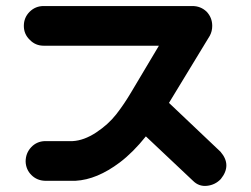

<svg xmlns="http://www.w3.org/2000/svg" viewBox="-20 -598 827 633"><path d="M58.6 -512.7Q58.6 -540 77.6 -559.1Q96.7 -578.1 124 -578.1H614.3Q641.6 -578.1 661.1 -559.6Q679.7 -540 679.7 -512.7Q679.7 -495.1 671.9 -480.5L537.1 -258.8L707 -97.7Q745.1 -53.7 708 -7.8Q689.5 11.7 662.6 14.6Q635.7 17.6 616.2 -2L460.9 -148.4Q418.9 -95.7 375 -62.5Q299.8 -5.9 229.5 -2H127.9Q101.6 -2.9 83.5 -21Q65.4 -39.1 64.5 -65.4Q64.5 -92.8 82.5 -112.3Q100.6 -131.8 127.9 -132.8H219.7Q256.8 -134.8 296.9 -161.1Q336.9 -187.5 363.3 -221.2Q389.6 -254.9 413.1 -294.9L503.9 -447.3H124Q96.7 -447.3 78.1 -466.8Q58.6 -485.4 58.6 -512.7Z"/></svg>

Font: Nico Moji
Style: Regular
Weight: 400
Version: Version 1.02